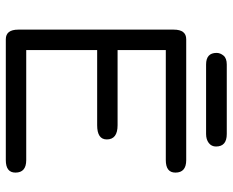

<svg xmlns="http://www.w3.org/2000/svg" viewBox="-90 -711 801 661"><g transform="rotate(90 310.5 -380.5)"><path d="M441.4 -760.7H202.1C187.8 -760.7 177.6 -757 171.4 -749.5C165.2 -742 162.1 -734 162.1 -725.6C162.1 -701.5 175.5 -689.5 202.1 -689.5H441.4C453.8 -689.5 464 -692.5 472.2 -698.7C480.3 -704.9 484.4 -713.2 484.4 -723.6C484.4 -748.4 470.1 -760.7 441.4 -760.7ZM152.3 -314.5H411.1C443.7 -314.5 460 -325.5 460 -347.7C460 -372.4 443.7 -384.8 411.1 -384.8H152.3V-550.8H531.2C559.9 -550.8 574.2 -561.8 574.2 -584C574.2 -608.7 559.9 -621.1 531.2 -621.1H115.2C93.1 -621.1 82 -606.8 82 -578.1V-43C82 -14.3 93.1 0 115.2 0H531.2C559.9 0 574.2 -11.1 574.2 -33.2C574.2 -57.9 559.9 -70.3 531.2 -70.3H152.3Z"/></g></svg>

Font: Jura
Style: DemiBold
Weight: 600
Version: Version 2.5.1